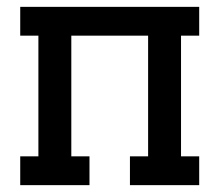

<svg xmlns="http://www.w3.org/2000/svg" viewBox="-20 -540 640 560"><path d="M39 0V-84H92V-436H39V-520H561V-436H508V-84H561V0H359V-84H412V-436H188V-84H241V0Z"/></svg>

Font: Iosevka HT Medium Extended
Style: Regular
Weight: 500
Width: 7
Monospace: yes
Designer: Belleve Invis
Foundry: Belleve Invis
Version: Version 32.3.0; ttfautohint (v1.8.4)